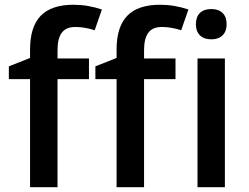

<svg xmlns="http://www.w3.org/2000/svg" viewBox="-20 -785 1045 805"><path d="M353 -453.1H221.2V0H106V-453.1H17.1V-506.8L106 -542V-577.1Q106 -672.9 150.9 -719Q195.8 -765.1 288.1 -765.1Q348.6 -765.1 407.2 -745.1L377 -658.2Q334.5 -671.9 295.9 -671.9Q256.8 -671.9 239 -647.7Q221.2 -623.5 221.2 -575.2V-540H353ZM715.8 -453.1H584V0H468.8V-453.1H379.9V-506.8L468.8 -542V-577.1Q468.8 -672.9 513.7 -719Q558.6 -765.1 650.9 -765.1Q711.4 -765.1 770 -745.1L739.7 -658.2Q697.3 -671.9 658.7 -671.9Q619.6 -671.9 601.8 -647.7Q584 -623.5 584 -575.2V-540H715.8ZM922.9 0H808.1V-540H922.9ZM801.3 -683.1Q801.3 -713.9 818.1 -730.5Q835 -747.1 866.2 -747.1Q896.5 -747.1 913.3 -730.5Q930.2 -713.9 930.2 -683.1Q930.2 -653.8 913.3 -637Q896.5 -620.1 866.2 -620.1Q835 -620.1 818.1 -637Q801.3 -653.8 801.3 -683.1Z"/></svg>

Font: Samim Medium FD
Style: Medium-FD
Weight: 500
Foundry: DejaVu fonts team - Redesigned by Saber Rastikerdar
Version: Version 4.0.5